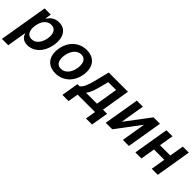

<svg xmlns="http://www.w3.org/2000/svg" viewBox="145 -1566 2783 2783"><g transform="rotate(45 1536.5 -174.5)"><path d="M-13.1 204.5H116.5L164.8 -85.9H170.5C183.9 -46.2 216.6 9.6 310.7 9.6C438.6 9.6 552.2 -92.3 582.4 -272C611.9 -453.8 529.5 -552.6 404.1 -552.6C307.5 -552.6 257.1 -494.7 231.9 -455.3H224.4L239 -545.5H112.6ZM193.2 -272.7C209.9 -378.6 267.4 -447.1 350.9 -447.1C435.7 -447.1 467 -374.3 451.3 -272.7C433.2 -170.5 377.1 -95.9 292.6 -95.9C210.2 -95.9 175.8 -166.9 193.2 -272.7Z M886 10.7C1044 10.7 1162.6 -100.1 1190 -267C1217.7 -438.2 1133.9 -552.6 973 -552.6C814.6 -552.6 696 -441.4 669 -273.8C641 -103.7 724.4 10.7 886 10.7ZM797.9 -267.8C813.9 -369.3 872.9 -450.6 962.7 -450.6C1048.3 -450.6 1077.1 -372.5 1061.4 -274.5C1044.7 -172.6 985.8 -92.3 896.7 -92.3C810.4 -92.3 781.6 -169.4 797.9 -267.8Z M1180.8 158.4H1307.2L1333.5 0H1690.3L1664.1 158.4H1788.4L1832.7 -105.8H1748.2L1820.3 -545.5H1426.1L1378.9 -354.4C1348.7 -232.2 1320.3 -141.7 1268.5 -105.8H1225.1ZM1400.6 -105.8C1442.8 -156.6 1469.5 -239 1497.5 -354.4L1521 -441.8H1680.8L1625.4 -105.8Z M2064.6 -174 2126.4 -545.5H2002.1L1911.2 0H2044L2323.2 -371.8L2261.7 0H2385.7L2476.6 -545.5H2344.8Z M2733.3 -545.5H2609L2518.1 0H2642.4L2679 -220.5H2890.3L2853.7 0H2977.3L3068.2 -545.5H2944.6L2908 -326H2696.7Z"/></g></svg>

Font: Margiela Sans Semi Bold
Style: Italic
Weight: 600
Italic angle: -9.39999°
Designer: Stefan Endress, Andreas Faust
Version: Version 1.100;FEAKit 1.0